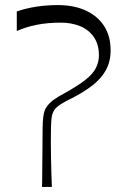

<svg xmlns="http://www.w3.org/2000/svg" viewBox="-20 -735 501 755"><path d="M145 0Q146 -16 146 -46Q146 -76 146.5 -107.5Q147 -139 147 -159Q147 -203 147.5 -230.5Q148 -258 150 -274Q152 -290 155 -298.5Q158 -307 162 -313Q173 -329 189.5 -341.5Q206 -354 233 -368Q287 -398 316.5 -421.5Q346 -445 357.5 -468.5Q369 -492 369 -517Q369 -561 348.5 -590Q328 -619 294 -632.5Q260 -646 220 -646Q167 -646 124.5 -637.5Q82 -629 46 -613V-690Q84 -703 124.5 -709Q165 -715 207 -715Q271 -715 317.5 -693.5Q364 -672 389.5 -632.5Q415 -593 415 -537Q415 -493 396.5 -459.5Q378 -426 344 -399.5Q310 -373 263 -349Q241 -339 219.5 -325.5Q198 -312 191 -298Q187 -291 184.5 -281Q182 -271 181 -247.5Q180 -224 180 -173Q180 -153 180.5 -120.5Q181 -88 182 -55Q183 -22 184 0Z"/></svg>

Font: Ojuju
Style: Regular
Weight: 400
Designer: Chisaokwu Joboson, Mirko Velimirovic
Foundry: Udi Foundry
Version: Version 1.000